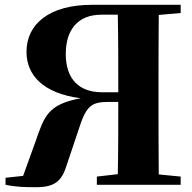

<svg xmlns="http://www.w3.org/2000/svg" viewBox="-20 -767 799 797"><path d="M404 -384C307 -384 253 -440 253 -543C253 -641 301 -706 401 -706H469C471 -606 471 -504 471 -384ZM730 -713V-747H361C186 -747 90 -668 90 -552C90 -457 156 -380 315 -359C179 -334 164 -285 128 -181L76 -37L3 -29V0C52 10 84 10 131 10C205 10 236 -14 256 -79L304 -222C338 -331 359 -344 435 -344H471C471 -242 471 -143 469 -44L382 -34V0H730V-34L639 -43C638 -144 638 -247 638 -351V-395C638 -499 638 -602 639 -705Z"/></svg>

Font: Noto Serif KR Black
Style: Regular
Weight: 900
Version: Version 1.001;PS 1.001;hotconv 16.6.54;makeotf.lib2.5.65590